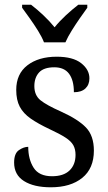

<svg xmlns="http://www.w3.org/2000/svg" viewBox="-20 -786 458 816"><path d="M196 10Q124 10 82 -16.5Q40 -43 40 -95Q40 -134 60.5 -148Q81 -162 100 -162Q100 -109 123 -73Q146 -37 201 -37Q250 -37 275.5 -61.5Q301 -86 301 -128Q301 -152 291.5 -169Q282 -186 258 -201.5Q234 -217 191 -237Q142 -260 110.5 -282Q79 -304 64 -332.5Q49 -361 49 -404Q49 -472 96.5 -508.5Q144 -545 221 -545Q290 -545 325 -517.5Q360 -490 360 -453Q360 -426 343 -410Q326 -394 294 -394Q294 -445 273.5 -472.5Q253 -500 211 -500Q166 -500 146 -478Q126 -456 126 -420Q126 -381 152 -360Q178 -339 239 -312Q312 -279 345.5 -244Q379 -209 379 -146Q379 -70 329.5 -30Q280 10 196 10ZM167 -606Q158 -629 141.5 -655.5Q125 -682 106.5 -708Q88 -734 74 -753V-766H112Q138 -746 164.5 -721Q191 -696 212 -670Q233 -696 260 -721Q287 -746 313 -766H351V-753Q337 -734 319 -708Q301 -682 284.5 -655.5Q268 -629 258 -606Z"/></svg>

Font: Noto Serif Lao SemCond
Style: Regular
Weight: 400
Width: 4
Designer: Monotype Design Team
Foundry: Monotype Imaging Inc.
Version: Version 2.004; ttfautohint (v1.8.4.7-5d5b)